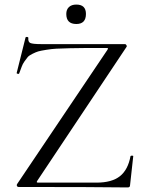

<svg xmlns="http://www.w3.org/2000/svg" viewBox="-20 -818 635 840"><path d="M314 -713Q270 -713 270 -757Q270 -776 281.5 -787Q293 -798 314 -798Q356 -798 356 -757Q356 -713 314 -713ZM55 -13 450 -600Q453 -605 452.5 -606.5Q452 -608 445 -608Q388 -608 356 -608Q324 -608 285 -607Q246 -606 226.5 -605Q207 -604 182 -600Q157 -596 147 -593Q137 -590 122 -582.5Q107 -575 101.5 -568.5Q96 -562 87.5 -550Q79 -538 75 -526.5Q71 -515 64 -497Q63 -493 55 -496Q52 -497 53 -499L92 -655Q93 -656 96 -656.5Q99 -657 101.5 -655.5Q104 -654 104 -653Q102 -635 112.5 -630Q123 -625 161 -625H526Q531 -625 533.5 -620Q536 -615 533 -612L143 -27Q140 -22 141 -20.5Q142 -19 148 -19H402Q469 -19 504.5 -47Q540 -75 551 -135Q552 -137 557.5 -137Q563 -137 563 -135L549 -8Q549 2 539 2Q391 0 61 0Q56 0 54 -4.5Q52 -9 55 -13Z"/></svg>

Font: Cormorant
Style: Regular
Weight: 400
Designer: Christian Thalmann (Catharsis Fonts)
Version: Version 1.000;PS 001.000;hotconv 1.0.70;makeotf.lib2.5.58329